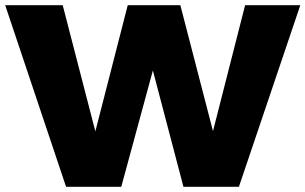

<svg xmlns="http://www.w3.org/2000/svg" viewBox="-23 -721 1179 741"><path d="M923 -701H1136L899 0H685L567 -449L445 0H232L-3 -701H219L345 -214L470 -701H673L799 -215Z"/></svg>

Font: #9Slide03 Montserrat ExtraBold
Style: Regular
Weight: 800
Designer: Julieta Ulanovsky
Foundry: Julieta Ulanovsky
Version: Version 6.001